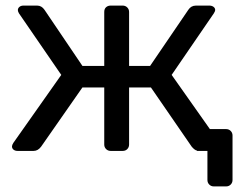

<svg xmlns="http://www.w3.org/2000/svg" viewBox="-20 -540 855 687"><path d="M22.9 -16.1Q22.9 -21 27.8 -28.8L199.2 -272L47.9 -492.2Q43.9 -499 43.9 -503.9Q43.9 -510.7 49.6 -515.4Q55.2 -520 64 -520H112.8Q128.9 -520 139.2 -504.9L274.9 -304.2H353V-497.1Q353 -508.3 359.6 -514.2Q366.2 -520 376 -520H418.9Q428.7 -520 435.3 -513.4Q441.9 -506.8 441.9 -497.1V-304.2H517.1L653.8 -504.9Q663.6 -520 681.2 -520H729Q737.8 -520 743.9 -515.6Q750 -511.2 750 -503.9Q750 -500 745.1 -492.2L594.2 -272L731 -78.1H789.1Q798.8 -78.1 805.4 -71.5Q812 -64.9 812 -55.2V104Q812 113.8 805.4 120.4Q798.8 127 789.1 127H745.1Q735.4 127 728.8 120.4Q722.2 113.8 722.2 104V0H685.1V-1Q676.3 -2.9 666 -15.1L520 -227.1H441.9V-22.9Q441.9 -13.2 435.5 -6.6Q429.2 0 418.9 0H376Q366.2 0 359.6 -6.6Q353 -13.2 353 -22.9V-227.1H274.9L127 -15.1Q115.7 0 100.1 0H43Q34.2 0 28.6 -4.4Q22.9 -8.8 22.9 -16.1Z"/></svg>

Font: Rubik AZ
Style: Regular
Weight: 400
Designer: Hubert and Fischer
Foundry: Hubert & Fischer
Version: Version 2.000